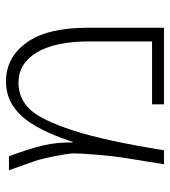

<svg xmlns="http://www.w3.org/2000/svg" viewBox="17 -587 570 644"><g transform="rotate(-90 302.0 -265.0)"><path d="M274 0V-40H485V-252Q485 -365 448 -426.5Q411 -488 347 -488Q294 -488 257.5 -450Q221 -412 186 -303.5Q151 -195 120 0H73Q89 -97 95 -135.5Q101 -174 105.5 -230.5Q110 -287 109.5 -304Q109 -321 100.5 -365Q92 -409 83.5 -434Q75 -459 53 -520H100Q126 -449 136.5 -404Q147 -359 146 -307L148 -306Q187 -425 235 -477.5Q283 -530 350 -530Q431 -530 481 -461Q531 -392 531 -255V0Z"/></g></svg>

Font: M PLUS 1p Light
Style: Regular
Weight: 300
Version: Version 1.061